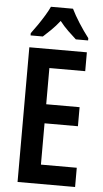

<svg xmlns="http://www.w3.org/2000/svg" viewBox="-62 -975 546 1014"><g transform="rotate(5 211.5 -468.5)"><path d="M376 0H71V-714H376V-614H186V-422H363V-321H186V-102H376ZM283 -937Q299 -904 324.5 -864Q350 -824 377 -789V-777H312Q293 -794 269 -817Q245 -840 224 -867Q202 -839 178 -815.5Q154 -792 137 -777H72V-789Q88 -810 106.5 -837Q125 -864 141 -890.5Q157 -917 166 -937Z"/></g></svg>

Font: Noto Sans Kannada ExtraCondensed SemiBold
Style: Regular
Weight: 600
Width: 2
Designer: Jelle Bosma - Monotype Design Team
Foundry: Monotype Imaging Inc.
Version: Version 2.005; ttfautohint (v1.8.4.7-5d5b)